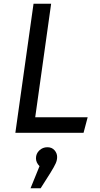

<svg xmlns="http://www.w3.org/2000/svg" viewBox="-20 -709 532 1025"><path d="M168 -83H448L426 0H62L159 -689H253ZM285 129Q285 146 277.5 163Q270 180 249 214L197 296H143L191 178Q172 159 172 136Q172 111 190 94Q208 77 233 77Q257 77 271 93Q285 109 285 129Z"/></svg>

Font: FiraGO
Style: Italic
Weight: 400
Italic angle: -8°
Designer: bBox Type GmbH
Foundry: bBox Type GmbH
Version: Version 1.001